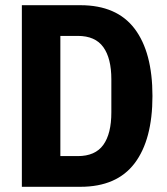

<svg xmlns="http://www.w3.org/2000/svg" viewBox="-20 -718 640 738"><path d="M64 -698H289Q429 -698 497.5 -607.5Q566 -517 566 -349Q566 -181 497.5 -90.5Q429 0 289 0H64ZM279 -118Q346 -118 377 -161Q408 -204 408 -286V-413Q408 -494 377 -537Q346 -580 279 -580H212V-118Z"/></svg>

Font: Lilex
Style: Regular
Weight: 400
Monospace: yes
Designer: Mike Abbink, Paul van der Laan, Pieter van Rosmalen, Mikhael Khrustik
Foundry: Mikhael Khrustik
Version: Version 2.510